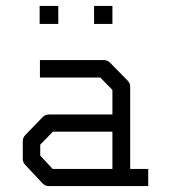

<svg xmlns="http://www.w3.org/2000/svg" viewBox="-20 -679 580 649"><path d="M360 -108V-234H159L116 -190V-153L158 -108ZM420 -108H481V-50H145Q133 -50 124 -59L66 -121Q57 -130 57 -142V-202Q57 -214 66 -223L125 -284Q133 -292 146 -292H360V-375L319 -417H115V-476H331Q343 -476 352 -467L411 -407Q420 -398 420 -387ZM114 -659H177V-598H114ZM298 -659H360V-598H298Z"/></svg>

Font: 3270 Nerd Font
Style: Regular
Weight: 400
Monospace: yes
Version: Version 3.0.1;Nerd Fonts 3.3.0